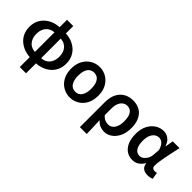

<svg xmlns="http://www.w3.org/2000/svg" viewBox="47 -1558 2610 2610"><g transform="rotate(45 1351.5 -253.0)"><path d="M355 10Q296 9 240.5 -10Q185 -29 141 -65.5Q97 -102 71.5 -155.5Q46 -209 46 -278Q46 -347 71.5 -400.5Q97 -454 141 -490.5Q185 -527 240.5 -546Q296 -565 355 -565L348 -466Q300 -465 262.5 -443Q225 -421 203 -379.5Q181 -338 181 -278Q181 -219 203 -176.5Q225 -134 262.5 -112Q300 -90 348 -90ZM447 10 455 -90Q503 -90 540.5 -112Q578 -134 600 -176.5Q622 -219 622 -278Q622 -338 600.5 -379.5Q579 -421 541.5 -443Q504 -465 455 -466L447 -565Q508 -565 563.5 -546Q619 -527 662.5 -490.5Q706 -454 731 -400.5Q756 -347 756 -278Q756 -209 730.5 -155.5Q705 -102 661.5 -65.5Q618 -29 562.5 -10Q507 9 447 10ZM341 201V-707H461V201Z M1111 14Q1041 14 981.5 -20.5Q922 -55 885.5 -120Q849 -185 849 -277Q849 -370 885.5 -435Q922 -500 981.5 -534.5Q1041 -569 1111 -569Q1181 -569 1240.5 -534.5Q1300 -500 1336 -435Q1372 -370 1372 -277Q1372 -185 1336 -120Q1300 -55 1240.5 -20.5Q1181 14 1111 14ZM1111 -94Q1173 -94 1205 -144Q1237 -194 1237 -277Q1237 -333 1223 -374.5Q1209 -416 1181 -438.5Q1153 -461 1111 -461Q1070 -461 1041 -438.5Q1012 -416 998 -374.5Q984 -333 984 -277Q984 -194 1016 -144Q1048 -94 1111 -94Z M1496 201V-274Q1496 -375 1530 -440Q1564 -505 1622 -537Q1680 -569 1752 -569Q1871 -569 1936 -493.5Q2001 -418 2001 -286Q2001 -191 1968 -124Q1935 -57 1882.5 -21.5Q1830 14 1772 14Q1732 14 1692 -1.5Q1652 -17 1619 -57Q1621 -11 1622.5 31Q1624 73 1625.5 114.5Q1627 156 1628 201ZM1744 -95Q1778 -95 1806 -116.5Q1834 -138 1850.5 -180Q1867 -222 1867 -284Q1867 -340 1854 -379.5Q1841 -419 1814.5 -440Q1788 -461 1746 -461Q1712 -461 1683 -440Q1654 -419 1637 -379Q1620 -339 1620 -281V-154Q1652 -117 1682.5 -106Q1713 -95 1744 -95Z M2314 14Q2249 14 2200 -19.5Q2151 -53 2123.5 -117Q2096 -181 2096 -272Q2096 -365 2130.5 -431.5Q2165 -498 2221 -533.5Q2277 -569 2341 -569Q2374 -569 2404.5 -556.5Q2435 -544 2460.5 -516Q2486 -488 2502 -442H2506L2526 -555H2656Q2645 -504 2632.5 -447.5Q2620 -391 2609 -335Q2598 -279 2591 -230.5Q2584 -182 2584 -148Q2584 -119 2599.5 -106.5Q2615 -94 2639 -94Q2647 -94 2657 -95.5Q2667 -97 2676 -101L2693 -3Q2679 3 2658 8.5Q2637 14 2608 14Q2554 14 2521.5 -10Q2489 -34 2481 -88H2477Q2417 14 2314 14ZM2344 -95Q2375 -95 2402 -114.5Q2429 -134 2447.5 -167Q2466 -200 2469 -239L2477 -339Q2467 -374 2454 -397Q2441 -420 2426 -434.5Q2411 -449 2393.5 -455Q2376 -461 2358 -461Q2326 -461 2296.5 -440.5Q2267 -420 2249 -378.5Q2231 -337 2231 -273Q2231 -185 2261.5 -140Q2292 -95 2344 -95Z"/></g></svg>

Font: Noto Sans HK SemiBold
Style: Regular
Weight: 600
Version: Version 2.004-H2;hotconv 1.0.118;makeotfexe 2.5.65603